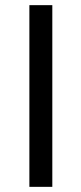

<svg xmlns="http://www.w3.org/2000/svg" viewBox="-20 -725 316 745"><path d="M94 0V-705H183V0Z"/></svg>

Font: Nunito Sans 8pt
Style: Regular
Weight: 400
Version: Version 3.101;gftools[0.9.27]